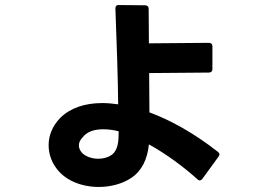

<svg xmlns="http://www.w3.org/2000/svg" viewBox="-20 -697 1040 762"><path d="M501 9C543 -19 565 -65 571 -124C640 -86 711 -33 763 14C766 17 769 19 772 19C776 19 780 17 783 13L847 -75C849 -78 851 -81 851 -84C851 -88 848 -92 844 -95C752 -167 658 -220 573 -251L572 -407L809 -409C818 -409 823 -414 823 -423V-513C823 -522 818 -527 809 -527L571 -525L570 -662C570 -671 565 -676 556 -676L452 -677C443 -678 438 -672 438 -665V-663C443 -529 448 -390 449 -283C427 -286 406 -288 386 -288C316 -288 258 -268 219 -229C187 -196 173 -158 173 -121C173 -89 183 -58 201 -33C237 20 305 45 372 45C420 45 467 32 501 9ZM293 -120C293 -131 298 -142 308 -152C326 -176 357 -184 390 -184C410 -184 431 -181 451 -176C451 -137 449 -102 424 -83C409 -72 390 -67 370 -67C346 -67 321 -75 307 -89C298 -98 293 -109 293 -120Z"/></svg>

Font: LINE Seed JP_OTF Bold
Style: Regular
Weight: 700
Designer: LINE & Fontrix & Fontworks
Version: Version 1.009